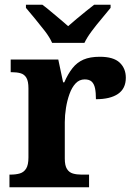

<svg xmlns="http://www.w3.org/2000/svg" viewBox="-20 -786 563 806"><path d="M19.7 0V-53H23.8Q46.8 -53 63.6 -58Q80.3 -63 89.9 -78.5Q99.4 -94 99.4 -125V-415Q99.4 -445 90.8 -459.5Q82.2 -474 66.3 -478.5Q50.5 -483 28.5 -483H24.9V-536H224.7L244.9 -440.5H249.9Q265.2 -475.7 284.2 -499.8Q303.3 -524 330.6 -535.9Q357.9 -547.7 399 -547.7Q456.4 -547.7 482.3 -523.2Q508.2 -498.7 508.2 -459.7Q508.2 -414.2 475.4 -391.8Q442.6 -369.5 382.7 -369.5Q382.7 -397.5 378.9 -415.7Q375 -433.8 365 -443.3Q354.9 -452.7 335.5 -452.7Q313.3 -452.7 297.5 -436Q281.7 -419.2 271.9 -391.8Q262 -364.5 257 -333.2Q252 -302 252 -273V-120Q252 -91 261.2 -76.5Q270.4 -62 286.3 -57.5Q302.2 -53 321.8 -53H353.9V0ZM198.8 -606Q188.8 -629 168.5 -655.5Q148.1 -682 126.5 -708Q104.9 -734 88.9 -753V-766H158.1Q172.4 -755.6 191.7 -739.2Q211 -722.8 231.1 -706.3Q251.1 -689.8 266.1 -676.2Q281.1 -689.8 301.1 -706.3Q321.1 -722.8 341.2 -739.2Q361.3 -755.6 375.1 -766H444.2V-753Q429.2 -734 407.1 -708Q385 -682 365.2 -655.5Q345.4 -629 334.4 -606Z"/></svg>

Font: Noto Serif Hebrew
Style: Regular
Weight: 400
Designer: Monotype Design Team
Foundry: Monotype Imaging Inc.
Version: Version 2.003